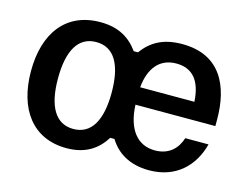

<svg xmlns="http://www.w3.org/2000/svg" viewBox="-78 -635 989 772"><g transform="rotate(15 416.5 -249.5)"><path d="M250.8 12.5C331.7 12.5 379.2 -23.3 410.8 -73.3H428.3C457.5 -25 510 12.5 594.2 12.5C706.7 12.5 775 -56.7 799.2 -150H702.5C688.3 -105 655 -70.8 596.7 -70.8C521.7 -70.8 478.3 -129.2 474.2 -228.3H806.7V-255C806.7 -393.3 754.2 -512.5 593.3 -512.5C511.7 -512.5 464.2 -481.7 429.2 -434.2H411.7C377.5 -481.7 330 -512.5 253.3 -512.5C108.3 -512.5 33.3 -406.7 33.3 -250.8C33.3 -93.3 109.2 12.5 250.8 12.5ZM257.5 -69.2C182.5 -69.2 145.8 -135 145.8 -250C145.8 -365.8 182.5 -430.8 257.5 -430.8C332.5 -430.8 369.2 -365.8 369.2 -250C369.2 -135 332.5 -69.2 257.5 -69.2ZM474.2 -300.8C481.7 -380 520 -430.8 590.8 -430.8C658.3 -430.8 695 -387.5 700 -300.8Z"/></g></svg>

Font: Familjen Grotesk Medium
Style: Regular
Weight: 500
Designer: Anders Wikstroem, Jonas Baeckman, Matilda Gysing, Kristian Moeller
Foundry: Familjen STHLM AB
Version: Version 2.000